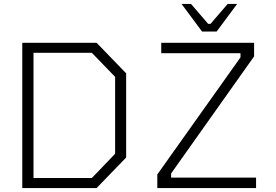

<svg xmlns="http://www.w3.org/2000/svg" viewBox="-20 -954 1402 974"><path d="M1005 -794 901 -934H949L1036 -833H1048L1135 -934H1183L1079 -794ZM778 0V-69L1200 -663V-684H798V-737H1269V-668L848 -74V-53H1279V0ZM93 0V-737H470L620 -582V-155L470 0ZM150 -51H446L564 -174V-564L446 -686H150Z"/></svg>

Font: Tomorrow Light
Style: Regular
Weight: 300
Designer: Tony de Marco, Monica Rizzolli
Foundry: Just in Type
Version: Version 2.002